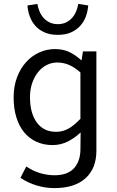

<svg xmlns="http://www.w3.org/2000/svg" viewBox="-20 -750 599 986"><path d="M259 216Q214 216 168.5 202.5Q123 189 85 163L115 105Q151 129 187.5 139.5Q224 150 259 150Q326 150 358.5 115.5Q391 81 393 22L394 -70Q366 -43 329.5 -24Q293 -5 250 -5Q204 -5 167 -22Q130 -39 104 -70.5Q78 -102 64 -147.5Q50 -193 50 -250Q50 -307 67.5 -353Q85 -399 114 -431Q143 -463 181.5 -480.5Q220 -498 261.5 -498Q303 -498 334.5 -483.5Q366 -469 397 -441H399L406 -486H475V24Q475 115 419 165.5Q363 216 259 216ZM268 -73Q302 -73 331.5 -89.5Q361 -106 393 -140V-378Q361 -406 332.5 -417.5Q304 -429 274.5 -429Q245 -429 219.5 -416Q194 -403 175 -379Q156 -355 145 -322.5Q134 -290 134 -251Q134 -169 169 -121Q204 -73 268 -73ZM277 -571Q237 -571 208 -584Q179 -597 160.5 -618.5Q142 -640 132.5 -667Q123 -694 121 -722L172 -730Q175 -711 182.5 -692.5Q190 -674 203 -659Q216 -644 234.5 -635Q253 -626 277 -626Q301 -626 319.5 -635Q338 -644 351 -659Q364 -674 371.5 -692.5Q379 -711 382 -730L433 -722Q431 -694 421.5 -667Q412 -640 393 -618.5Q374 -597 345.5 -584Q317 -571 277 -571Z"/></svg>

Font: Giro Regular
Style: Regular
Weight: 400
Designer: Paul D. Hunt
Foundry: Adobe Systems Incorporated
Version: Version 1.000;PS 1.0;hotconv 1.0.88;makeotf.lib2.5.647800